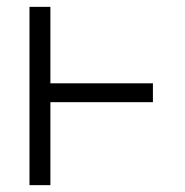

<svg xmlns="http://www.w3.org/2000/svg" viewBox="-20 -540 540 560"><path d="M66 0V-520H127V-297H426V-242H127V0Z"/></svg>

Font: Iosevka Light
Style: Regular
Weight: 300
Monospace: yes
Designer: Belleve Invis
Foundry: Belleve Invis
Version: Version 32.5.0; ttfautohint (v1.8.4)